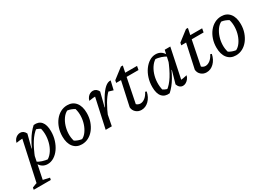

<svg xmlns="http://www.w3.org/2000/svg" viewBox="-48 -1372 3272 2360"><g transform="rotate(-30 1587.5 -192.0)"><path d="M263 9Q222 9 190.5 -11.5Q159 -32 143 -69L144 -93Q209 -49 309 -39L274 -33Q314 -52 345.5 -92.5Q377 -133 395.5 -187.5Q414 -242 417 -302Q420 -362 404 -419L425 -398Q402 -412 381 -422.5Q360 -433 335 -437L359 -441Q304 -401 255 -323.5Q206 -246 160 -127L141 -143Q188 -267 238 -352.5Q288 -438 351 -494Q422 -502 460 -458Q498 -414 498 -321Q498 -255 479.5 -196Q461 -137 428.5 -90.5Q396 -44 353 -17.5Q310 9 263 9ZM-46 196 -41 167Q-10 153 12.5 146Q35 139 62 135L202 167L196 196ZM13 196 156 -462 169 -420Q138 -419 111 -416.5Q84 -414 59 -409Q65 -436 80.5 -455.5Q96 -475 116.5 -485Q137 -495 158 -495Q182 -495 201 -481.5Q220 -468 232 -442L184 -257L192 -253L100 196Z M749 9Q673 9 629.5 -45Q586 -99 586 -194Q586 -258 604.5 -313Q623 -368 656 -410Q689 -452 733 -475.5Q777 -499 828 -499Q904 -499 947.5 -445.5Q991 -392 991 -296Q991 -232 972 -177Q953 -122 920.5 -80Q888 -38 844 -14.5Q800 9 749 9ZM780 -46Q816 -63 844.5 -103Q873 -143 889.5 -194Q906 -245 908 -301Q910 -357 895 -407Q871 -421 847 -430Q823 -439 797 -442Q760 -423 731.5 -383Q703 -343 686.5 -291Q670 -239 668.5 -184.5Q667 -130 682 -82Q703 -68 728 -59Q753 -50 780 -46Z M1088 0 1189 -462 1202 -420Q1175 -420 1150 -417.5Q1125 -415 1092 -409Q1099 -436 1114 -455.5Q1129 -475 1149 -485Q1169 -495 1191 -495Q1214 -495 1233.5 -481.5Q1253 -468 1265 -442L1215 -246L1223 -244L1175 0ZM1188 -113 1176 -149Q1228 -271 1275 -349.5Q1322 -428 1364 -464Q1406 -500 1445 -496L1416 -372L1352 -391Q1310 -350 1270 -282Q1230 -214 1188 -113Z M1594 9Q1549 9 1517 -19.5Q1485 -48 1482 -92L1561 -454H1640L1560 -56L1556 -99Q1584 -66 1621 -66Q1654 -66 1686.5 -91Q1719 -116 1742 -163L1761 -156Q1745 -81 1699 -36Q1653 9 1594 9ZM1488 -435 1495 -469 1639 -580H1666L1647 -488H1815L1805 -435Z M1994 4Q1924 12 1885.5 -32Q1847 -76 1847 -169Q1847 -235 1865.5 -294Q1884 -353 1917 -399Q1950 -445 1992.5 -471.5Q2035 -498 2082 -498Q2123 -498 2154.5 -478Q2186 -458 2203 -421L2202 -396Q2137 -441 2036 -450L2071 -457Q2031 -439 1999.5 -398Q1968 -357 1949.5 -302.5Q1931 -248 1928.5 -188Q1926 -128 1941 -70L1921 -92Q1943 -78 1964 -67.5Q1985 -57 2010 -53L1987 -49Q2041 -88 2090 -166Q2139 -244 2186 -363L2204 -347Q2158 -223 2107.5 -137.5Q2057 -52 1994 4ZM2191 -26 2174 -66Q2201 -68 2228 -72.5Q2255 -77 2285 -84Q2278 -56 2262 -36Q2246 -16 2225.5 -4.5Q2205 7 2184 7Q2159 7 2140 -9Q2121 -25 2111 -54L2161 -232L2152 -235L2209 -490H2288Z M2518 9Q2473 9 2441 -19.5Q2409 -48 2406 -92L2485 -454H2564L2484 -56L2480 -99Q2508 -66 2545 -66Q2578 -66 2610.5 -91Q2643 -116 2666 -163L2685 -156Q2669 -81 2623 -36Q2577 9 2518 9ZM2412 -435 2419 -469 2563 -580H2590L2571 -488H2739L2729 -435Z M2935 9Q2859 9 2815.5 -45Q2772 -99 2772 -194Q2772 -258 2790.5 -313Q2809 -368 2842 -410Q2875 -452 2919 -475.5Q2963 -499 3014 -499Q3090 -499 3133.5 -445.5Q3177 -392 3177 -296Q3177 -232 3158 -177Q3139 -122 3106.5 -80Q3074 -38 3030 -14.5Q2986 9 2935 9ZM2966 -46Q3002 -63 3030.5 -103Q3059 -143 3075.5 -194Q3092 -245 3094 -301Q3096 -357 3081 -407Q3057 -421 3033 -430Q3009 -439 2983 -442Q2946 -423 2917.5 -383Q2889 -343 2872.5 -291Q2856 -239 2854.5 -184.5Q2853 -130 2868 -82Q2889 -68 2914 -59Q2939 -50 2966 -46Z"/></g></svg>

Font: Piazzolla Thin Medium
Style: Italic
Weight: 500
Italic angle: -11.3°
Version: Version 2.005